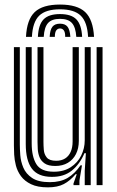

<svg xmlns="http://www.w3.org/2000/svg" viewBox="-20 -805 510 835"><path d="M241 -785.2Q316 -785.2 350.4 -752.6Q384.8 -720 389 -644.8H363Q359.8 -709 331.2 -736.8Q302.8 -764.5 241 -764.5Q178.8 -764.5 150.4 -736.8Q122 -709 118.8 -644.8H93Q96.8 -720 131.1 -752.6Q165.5 -785.2 241 -785.2ZM241 -743.8Q289.8 -743.8 312.1 -720.8Q334.5 -697.8 337.2 -644.8H311.8Q309.2 -686.5 292.9 -704.8Q276.5 -723 241 -723Q205.2 -723 188.9 -704.8Q172.5 -686.5 170.2 -644.8H144.8Q147.2 -697.8 169.6 -720.8Q192 -743.8 241 -743.8ZM241 -702Q263.2 -702 273.6 -688.8Q284 -675.5 286 -644.8H263.5Q263.8 -664.2 257.6 -672.8Q251.5 -681.2 241 -681.2Q230.8 -681.2 224.6 -672.8Q218.5 -664.2 218.5 -644.8H196Q197.5 -675.5 208 -688.8Q218.5 -702 241 -702ZM188.5 9.8Q143.2 9.8 115 -3.9Q86.8 -17.5 71.1 -39Q55.5 -60.5 49.1 -85.2Q42.8 -110 41.6 -133Q40.5 -156 40.5 -171.8V-600H66.2V-176.8Q66.2 -158 68.2 -130.4Q70.2 -102.8 81.5 -75.9Q92.8 -49 119.8 -30.9Q146.8 -12.8 197 -12.8Q242.8 -12.8 274.1 -31.2Q305.5 -49.8 330.2 -86H336.5L325.5 -19.8V0H299.8L299.5 -6.5L313.8 -47.5H309Q284.8 -18.8 257.5 -4.5Q230.2 9.8 188.5 9.8ZM400.2 0V-600H426V0ZM220.5 -83.2Q190 -83.2 174 -94.4Q158 -105.5 151.6 -122.2Q145.2 -139 144.2 -156.6Q143.2 -174.2 143.2 -186.8V-600H169V-188.2Q169 -172.5 170.5 -153.2Q172 -134 183.5 -119.9Q195 -105.8 224.5 -105.8Q246.8 -105.8 262.8 -115.6Q278.8 -125.5 287.2 -144.2Q295.8 -163 295.8 -189.8V-600H322.8V-192.5Q322.8 -159.8 310.4 -135.1Q298 -110.5 275.1 -96.9Q252.2 -83.2 220.5 -83.2ZM204.5 -35.8Q145 -36.2 118.5 -71.8Q92 -107.2 92 -178.5V-600H117.8V-181.8Q117.8 -124.2 138 -91.2Q158.2 -58.2 214.2 -58.2Q257.8 -58.2 287.6 -77.8Q317.5 -97.2 333 -128.5Q348.5 -159.8 348.5 -194.8V-600H374.5V0H348.5V-62L353.5 -138.8H347.2Q327 -90.8 292.2 -63Q257.5 -35.2 204.5 -35.8Z"/></svg>

Font: Big Shoulders Inline Display Thin ExtraBold
Style: Regular
Weight: 800
Version: Version 2.002